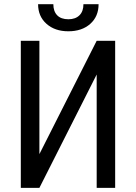

<svg xmlns="http://www.w3.org/2000/svg" viewBox="-20 -908 659 928"><path d="M447.3 -710.9H536.6V0H447.3V-547.9L170.4 0H80.6V-710.9H170.4V-163.1ZM456.5 -887.7Q456.5 -828.6 416.3 -792.7Q376 -756.8 310.5 -756.8Q245.1 -756.8 204.6 -793Q164.1 -829.1 164.1 -887.7H237.8Q237.8 -853.5 256.3 -834.2Q274.9 -814.9 310.5 -814.9Q344.7 -814.9 364 -834Q383.3 -853 383.3 -887.7Z"/></svg>

Font: Roboto Condensed
Style: Regular
Weight: 400
Designer: Google
Version: Version 2.001047; 2015